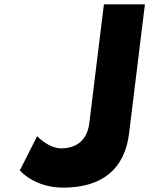

<svg xmlns="http://www.w3.org/2000/svg" viewBox="-20 -845 684 880"><path d="M644.2 -825H456.2L389.4 -281C379.2 -198 325.6 -165 260.2 -165C202.3 -165 150.2 -221 150.2 -221L70.9 -64C70.9 -64 136.2 15 269.6 15C449.1 15 551.6 -71 571.5 -233Z"/></svg>

Font: Hussar
Style: BdSuprExtOblOne
Weight: 700
Foundry: Cannot Into Space Fonts
Version: Version 2.00